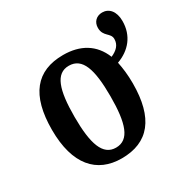

<svg xmlns="http://www.w3.org/2000/svg" viewBox="-148 -758 879 899"><g transform="rotate(-30 291.5 -309.0)"><path d="M259 10C404 10 479 -81 479 -269C479 -315 474 -354 467 -387C536 -412 583 -466 583 -546C583 -599 556 -628 520 -628C489 -628 467 -607 467 -575C467 -527 508 -526 508 -492C508 -460 487 -440 455 -426C422 -508 354 -547 262 -547C117 -547 42 -457 42 -269C42 -81 125 10 259 10ZM261 -47C190 -47 164 -123 164 -269C164 -415 189 -490 260 -490C333 -490 358 -415 358 -269C358 -123 333 -47 261 -47Z"/></g></svg>

Font: Noto Serif Condensed Semi
Style: Regular
Weight: 600
Width: 3
Designer: Monotype Design Team
Foundry: Monotype Imaging Inc.
Version: Version 1.002